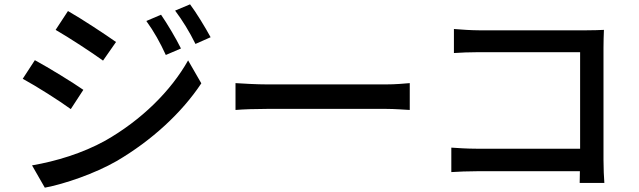

<svg xmlns="http://www.w3.org/2000/svg" viewBox="-20 -830 2953 887"><path d="M85 -466C148 -432 255 -364 307 -326L365 -415C318 -448 204 -518 141 -552ZM128 -66 187 37C278 20 418 -28 519 -86C681 -181 820 -309 910 -445L849 -551C769 -409 633 -275 466 -180C361 -122 239 -85 128 -66ZM237 -692C298 -657 405 -587 456 -550L516 -636C468 -670 356 -744 294 -779ZM656 -733C691 -685 720 -633 746 -576L816 -606C793 -653 751 -723 724 -762ZM789 -781C824 -734 855 -684 883 -627L953 -658C928 -704 886 -773 858 -810Z M1068 -322C1102 -325 1162 -327 1217 -327H1761C1805 -327 1851 -323 1873 -322V-446C1848 -444 1809 -440 1761 -440H1217C1163 -440 1101 -444 1068 -446Z M2065 -35C2094 -37 2144 -39 2185 -39H2659C2659 -18 2658 1 2658 15H2772C2770 -7 2768 -56 2768 -91V-608C2768 -634 2769 -670 2770 -692C2752 -691 2717 -690 2690 -690H2193C2160 -690 2112 -693 2077 -696V-585C2103 -587 2154 -589 2193 -589H2660V-143H2181C2138 -143 2094 -146 2065 -148Z"/></svg>

Font: GenEiGothic-pro-SemiBold
Style: Regular
Weight: 500
Designer: Ryoko NISHIZUKA (kana & ideographs); Paul D. Hunt (Latin, Greek & Cyrillic); Wenlong ZHANG (bopomofo); Sandoll Communica
Foundry: Adobe Systems Incorporated; o_tamon
Version: Version 1.000.140830